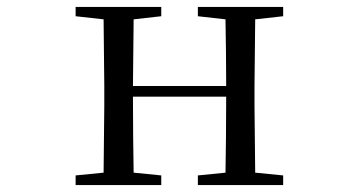

<svg xmlns="http://www.w3.org/2000/svg" viewBox="-20 -536 1040 556"><path d="M553 -489 633 -480C634 -426 635 -346 635 -287H365L367 -480L447 -489V-516H199V-489L280 -480L282 -288V-229L280 -36L199 -28V0H447V-28L367 -36C366 -92 365 -177 365 -256H635C635 -177 634 -92 633 -36L553 -28V0H800V-28L719 -36L717 -229V-288L719 -480L800 -489V-516H553Z"/></svg>

Font: Harano Aji Mincho K1
Style: Regular
Weight: 400
Foundry: Masamichi Hosoda
Version: HaranoAjiMinchoK1-Regular version 20230610;ttx 4.39.4